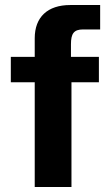

<svg xmlns="http://www.w3.org/2000/svg" viewBox="-20 -743 434 763"><path d="M373 -517H262V-567C262 -609 273 -626 310 -626H378V-723H259C169 -723 118 -675 118 -591V-517H23V-416H118V0H264V-416H373Z"/></svg>

Font: United Sans
Style: Bold
Weight: 700
Designer: Pablo Impallari, Rodrigo Fuenzalida (Modified by Dan O. Williams)
Version: Version 1.000;PS 001.000;hotconv 1.0.88;makeotf.lib2.5.64775